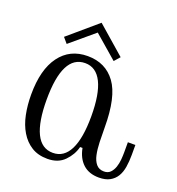

<svg xmlns="http://www.w3.org/2000/svg" viewBox="-111 -654 705 765"><g transform="rotate(20 242.0 -271.5)"><path d="M185.1 -419.9Q261.2 -419.9 303.2 -362.5Q345.2 -305.2 345.2 -174.8Q345.2 -143.1 346.2 -113.5Q347.2 -84 352.1 -61Q356.9 -38.1 368.9 -23.9Q380.9 -9.8 401.9 -9.8Q418.9 -9.8 429 -20.3Q439 -30.8 444.1 -45.9Q449.2 -61 450.7 -78.1Q452.1 -95.2 452.1 -108.9V-151.9H483.9V-109.9Q483.9 -82 480 -58.1Q476.1 -34.2 465.6 -17.1Q455.1 0 437 10Q418.9 20 391.1 20Q349.1 20 323.5 -3.4Q297.9 -26.9 290 -68.8H279.8Q271 -34.2 244.4 -7.1Q217.8 20 172.9 20Q132.8 20 105 2.4Q77.1 -15.1 59.1 -45.2Q41 -75.2 33 -114.5Q24.9 -153.8 24.9 -199.2Q24.9 -305.2 67.4 -362.5Q109.9 -419.9 185.1 -419.9ZM185.1 -390.1Q89.8 -390.1 89.8 -201.2Q89.8 -106.9 113.5 -58.3Q137.2 -9.8 185.1 -9.8Q231.9 -9.8 255.9 -57.9Q279.8 -106 279.8 -199.2Q279.8 -293 255.9 -341.6Q231.9 -390.1 185.1 -390.1ZM309.1 -460.4 288.1 -436.5 189.9 -521.5 88.9 -436.5 69.3 -459.5 190.9 -563.5Z"/></g></svg>

Font: Sevillana
Style: Regular
Weight: 400
Designer: Olga Umpeleva
Foundry: Brownfox
Version: Version 1.001